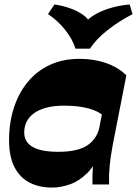

<svg xmlns="http://www.w3.org/2000/svg" viewBox="-20 -834 619 868"><path d="M451.8 -307Q427.8 -330.8 381.3 -343.5Q334.8 -356.3 270.5 -356.3Q221.5 -356.3 187.1 -346.6Q152.8 -337 131.1 -320.1Q109.5 -303.3 99.6 -281.8Q89.7 -260.3 89.5 -236.5Q89.2 -192 127.4 -169.9Q165.5 -147.7 243.7 -147.7Q332 -147.7 375.8 -177.5Q419.5 -207.2 430.5 -262.5L434.3 -152.7Q411.8 -89.3 375.3 -52.5Q338.8 -15.8 297 -0.9Q255.3 14 215.3 14Q157.5 14 113.9 -8.4Q70.3 -30.8 46 -77.3Q21.8 -123.8 21 -195.5Q20.3 -275 41.6 -343Q63 -411 104 -461.6Q145 -512.2 204.4 -540.1Q263.8 -568 339 -568Q404.5 -568 459.6 -548.9Q514.7 -529.7 551.2 -493.5ZM398 0Q397 -38 399.8 -78.7Q402.5 -119.5 410.3 -161L476 -498.8L551.2 -493.5L489.7 -179Q480 -127.3 476 -86.5Q472 -45.8 473 0ZM566.3 -813.7 579.3 -770Q519.7 -739.8 467.2 -698.5Q414.7 -657.3 386.5 -614H321.3Q308.3 -656 275.5 -697.8Q242.8 -739.5 197 -770.5L226.3 -813.7Q262.8 -808.7 296.5 -796.7Q330.3 -784.7 355.3 -767.1Q380.3 -749.5 388.5 -726.2H360.3Q380.8 -753 414.4 -771.1Q448 -789.2 487.5 -800Q527 -810.7 566.3 -813.7Z"/></svg>

Font: Savate ExtraLight
Style: Italic
Weight: 200
Italic angle: -11°
Designer: Max Esnée
Foundry: Plomb Type
Version: Version 2.000